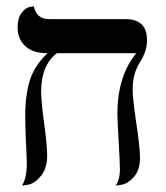

<svg xmlns="http://www.w3.org/2000/svg" viewBox="-20 -580 519 602"><path d="M396 -298.8Q396 -270 407.5 -193.1Q418.9 -116.2 418.9 -85Q418.9 -46.9 399.9 -25.4Q380.9 -3.9 361.8 -1L342.8 2Q356 -17.1 356 -48.8Q356 -69.8 352.1 -136Q348.1 -202.1 348.1 -223.1Q348.1 -341.3 407.2 -413.1H158.2Q109.4 -376 108.9 -293.9Q108.9 -263.2 118.4 -193.6Q127.9 -124 127.9 -92.8Q127.9 -51.8 107.9 -27.8Q87.9 -3.9 68.4 -1L48.8 2Q64 -20 64 -67.9Q64 -80.1 61.5 -131.6Q59.1 -183.1 59.1 -214.8Q59.1 -281.7 73.5 -327.9Q87.9 -374 128.9 -413.1Q83 -413.1 59.1 -435.5Q35.2 -458 35.2 -494.1Q35.2 -522.9 47.6 -539.6Q60.1 -556.2 73.2 -558.1L85.9 -560.1Q94.7 -520 133.8 -520H374Q440.9 -520 440.9 -454.1Q440.9 -418.9 418.5 -384.3Q396 -349.6 396 -298.8Z"/></svg>

Font: Linux Libertine Display
Style: Regular
Weight: 400
Designer: Philipp H. Poll
Foundry: Philipp H. Poll
Version: Version 5.0.9